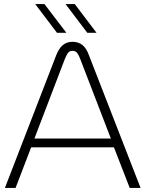

<svg xmlns="http://www.w3.org/2000/svg" viewBox="-20 -917 710 937"><path d="M4 0 253 -644Q267 -681 286.5 -697Q306 -713 334 -713Q362 -713 382 -697.5Q402 -682 415 -645L666 0H613L536 -198H132L56 0ZM148 -241H521L372 -628Q365 -647 357 -658Q349 -669 334 -669Q319 -669 311.5 -658.5Q304 -648 296 -628ZM406 -757 300 -897H345L451 -757ZM258 -757 152 -897H197L304 -757Z"/></svg>

Font: MuseoModerno Thin ExtraLight
Style: Regular
Weight: 250
Version: Version 1.002